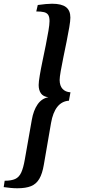

<svg xmlns="http://www.w3.org/2000/svg" viewBox="-25 -814 473 1028"><path d="M67.7 194Q50.3 194 31.8 192.2Q13.3 190.5 -5.2 187.8L0 153.7Q35.7 153.7 56.5 144.2Q77.3 134.7 88.8 109.5Q100.2 84.3 108 39.2L145.2 -171.7Q154 -222.8 176.2 -254.9Q198.3 -287 234 -293.3Q206.2 -296.8 194.1 -314.2Q182 -331.7 182 -358.7Q182 -375.3 187.8 -409.7Q193.5 -444 202.5 -486.8Q211.5 -529.5 220.1 -572.2Q228.7 -614.8 234.4 -649.2Q240.2 -683.5 240.2 -701.2Q240.2 -723.3 233.1 -734.2Q226 -745.2 210.8 -748.9Q195.5 -752.7 169.2 -752.7L177.2 -787.2Q201.5 -790.7 220.2 -792.3Q238.8 -794 253.8 -794Q304.5 -794 328.2 -776Q351.8 -758 351.8 -719.8Q351.8 -703 346.1 -668.9Q340.3 -634.8 331.8 -592.6Q323.2 -550.3 314.5 -508.2Q305.8 -466.2 300.1 -433.2Q294.3 -400.2 294.3 -385.3Q294.7 -354.3 310.2 -337.8Q325.8 -321.3 352.3 -319.8L344 -274.8Q306.2 -272.3 282.1 -242.1Q258 -211.8 248.2 -155.2L209.7 68Q201.7 116 185.4 143.6Q169.2 171.2 141.2 182.6Q113.2 194 67.7 194Z"/></svg>

Font: Sansita Swashed Light
Style: Regular
Weight: 300
Designer: Pablo Cosgaya
Foundry: Omnibus-Type
Version: Version 1.003